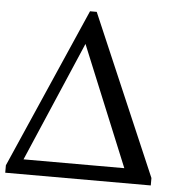

<svg xmlns="http://www.w3.org/2000/svg" viewBox="-76 -749 766 799"><g transform="rotate(5 307.0 -350.0)"><path d="M-25 0V-31L268 -700H296L583 -31V0ZM261 -563 46 -62H467Z"/></g></svg>

Font: PTSerifItalic
Style: Italic
Weight: 400
Italic angle: -12°
Designer: A.Korolkova, O.Umpeleva, V.Yefimov
Foundry: ParaType Ltd
Version: Version 1.000W OFL